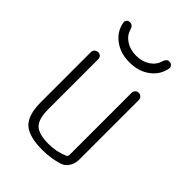

<svg xmlns="http://www.w3.org/2000/svg" viewBox="-217 -828 935 935"><g transform="rotate(45 250.0 -361.0)"><path d="M252 9.8Q158.2 9.8 120.1 -25.9Q82 -61.5 82 -150.4V-495.1Q82 -504.9 89.4 -512.2Q96.7 -519.5 108.4 -519.5Q118.2 -519.5 125 -512.7Q131.8 -505.9 131.8 -495.1V-150.4Q131.8 -84 158.2 -58.1Q184.6 -32.2 252 -32.2Q306.6 -32.2 353.5 -52.7Q361.3 -55.7 362.3 -65.4V-494.1Q362.3 -504.9 369.6 -512.2Q377 -519.5 387.2 -519.5Q397.5 -519.5 404.8 -512.2Q412.1 -504.9 412.1 -494.1V-84Q412.1 -56.6 397.9 -34.7Q383.8 -12.7 360.4 -5.9Q306.6 9.8 252 9.8ZM359.4 -708Q366.2 -732.4 385.7 -732.4Q395.5 -732.4 402.3 -725.6Q409.2 -718.8 408.2 -709Q399.4 -657.2 356.4 -624.5Q313.5 -591.8 250 -591.8Q186.5 -591.8 143.6 -624.5Q100.6 -657.2 91.8 -709Q90.8 -718.8 97.2 -725.6Q103.5 -732.4 114.3 -732.4Q133.8 -732.4 140.6 -708Q149.4 -676.8 179.2 -657.2Q209 -637.7 250 -637.7Q291 -637.7 320.8 -657.2Q350.6 -676.8 359.4 -708Z"/></g></svg>

Font: Rounded-X Mgen+ 1mn light
Style: Regular
Weight: 200
Designer: [Source Han Sans]
Ryoko NISHIZUKA  (kana & ideographs); Paul D. Hunt (Latin, Greek & Cyrillic); Wenlong ZHANG  (bopomofo
Version: Version 1.059.20150602